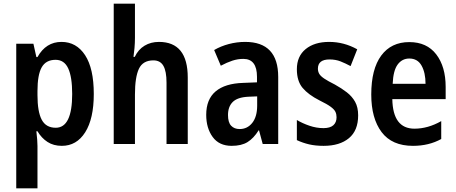

<svg xmlns="http://www.w3.org/2000/svg" viewBox="-20 -780 2471 1040"><path d="M313 -553Q394 -553 441 -481Q488 -409 488 -271Q488 -137 441.5 -63.5Q395 10 315 10Q270 10 237.5 -11Q205 -32 183 -69H177Q180 -44 181.5 -23.5Q183 -3 183 11V240H68V-543H161L177 -471H183Q229 -553 313 -553ZM281 -456Q229 -456 206 -415.5Q183 -375 183 -287V-265Q183 -175 206 -131.5Q229 -88 282 -88Q371 -88 371 -271Q371 -363 349.5 -409.5Q328 -456 281 -456Z M711 -575Q711 -548 708.5 -519.5Q706 -491 703 -472H710Q729 -512 763 -532.5Q797 -553 841 -553Q997 -553 997 -360V0H882V-332Q882 -394 865 -423.5Q848 -453 811 -453Q754 -453 732.5 -407.5Q711 -362 711 -268V0H596V-760H711Z M1308 -553Q1487 -553 1487 -363V0H1403L1383 -74H1381Q1354 -31 1321 -10.5Q1288 10 1235 10Q1167 10 1132 -38Q1097 -86 1097 -158Q1097 -242 1148 -285Q1199 -328 1297 -331L1372 -334V-364Q1372 -461 1298 -461Q1268 -461 1239 -451.5Q1210 -442 1176 -424L1140 -509Q1176 -530 1219.5 -541.5Q1263 -553 1308 -553ZM1324 -256Q1266 -253 1240.5 -227.5Q1215 -202 1215 -157Q1215 -117 1232 -99Q1249 -81 1278 -81Q1320 -81 1346.5 -114.5Q1373 -148 1373 -208V-258Z M1920 -155Q1920 -73 1870 -31.5Q1820 10 1733 10Q1689 10 1654.5 2Q1620 -6 1588 -21V-130Q1618 -112 1656 -99Q1694 -86 1732 -86Q1768 -86 1785.5 -101.5Q1803 -117 1803 -145Q1803 -161 1797 -174Q1791 -187 1771.5 -201.5Q1752 -216 1711 -236Q1650 -267 1619 -304Q1588 -341 1588 -405Q1588 -475 1635.5 -514Q1683 -553 1763 -553Q1843 -553 1915 -513L1879 -422Q1851 -437 1824.5 -447.5Q1798 -458 1765 -458Q1702 -458 1702 -408Q1702 -393 1709 -380.5Q1716 -368 1736 -354.5Q1756 -341 1794 -322Q1830 -302 1858.5 -280Q1887 -258 1903.5 -228.5Q1920 -199 1920 -155Z M2197 -552Q2292 -552 2343 -485.5Q2394 -419 2394 -309V-243H2105Q2108 -83 2225 -83Q2298 -83 2370 -124V-27Q2303 10 2217 10Q2103 10 2047 -64.5Q1991 -139 1991 -268Q1991 -406 2045 -479Q2099 -552 2197 -552ZM2197 -463Q2158 -463 2134 -430.5Q2110 -398 2107 -326H2285Q2285 -386 2263.5 -424.5Q2242 -463 2197 -463Z"/></svg>

Font: Noto Sans Sinhala Condensed SemiBold
Style: Regular
Weight: 600
Width: 3
Designer: Jelle Bosma - Monotype Design Team
Foundry: Monotype Imaging Inc.
Version: Version 2.006; ttfautohint (v1.8.4.7-5d5b)